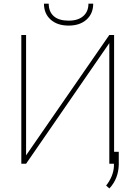

<svg xmlns="http://www.w3.org/2000/svg" viewBox="-20 -904 710 1060"><path d="M583.5 -710.9H609.9V0H583.5V-666L124 0H97.7V-710.9H124V-46.4ZM494.6 -883.8Q494.6 -829.1 457.8 -795.9Q420.9 -762.7 358.9 -762.7Q296.4 -762.7 259.5 -795.9Q222.7 -829.1 222.7 -883.8H249Q249 -839.4 276.9 -814.7Q304.7 -790 358.9 -790Q411.1 -790 439.7 -815.2Q468.3 -840.3 468.3 -883.8ZM584 136.2 565.9 120.6Q605.5 69.8 608.9 15.6L609.4 -65.9H635.7V5.4Q633.8 83 584 136.2Z"/></svg>

Font: Roboto Thin
Style: Regular
Weight: 250
Designer: Google
Version: Version 2.134; 2016